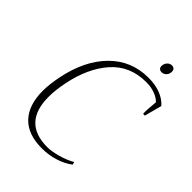

<svg xmlns="http://www.w3.org/2000/svg" viewBox="-244 -973 1102 1102"><g transform="rotate(45 306.5 -422.5)"><path d="M451 -810Q451 -816 452 -820Q456 -836 466.5 -845.5Q477 -855 492 -855Q503 -855 510 -848.5Q517 -842 517 -830Q517 -810 505 -797.5Q493 -785 477 -785Q465 -785 458 -791.5Q451 -798 451 -810ZM70 -227Q70 -280 84 -350Q118 -518 213 -614Q308 -710 447 -710Q503 -710 545 -693.5Q587 -677 613 -647L585 -541H571Q570 -546 570 -558Q570 -577 576 -640Q560 -658 528 -670.5Q496 -683 455 -683Q323 -683 242.5 -591.5Q162 -500 132 -350Q118 -282 118 -227Q118 -17 317 -17Q350 -17 398 -30Q446 -43 487 -66L491 -49Q454 -21 404 -5.5Q354 10 300 10Q186 10 128 -51.5Q70 -113 70 -227Z"/></g></svg>

Font: Trirong ExtraLight
Style: Italic
Weight: 275
Italic angle: -12°
Designer: Katatrad Team
Foundry: CadsonDemak
Version: Version 1.003